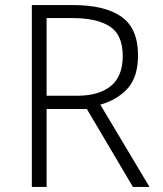

<svg xmlns="http://www.w3.org/2000/svg" viewBox="-20 -734 640 754"><path d="M105 0V-714H269Q391 -714 456.5 -668.5Q522 -623 522 -517Q522 -432 481.5 -387Q441 -342 374 -323L567 0H502L321 -306H163V0ZM283 -358Q368 -358 415 -396Q462 -434 462 -514Q462 -597 411.5 -630Q361 -663 264 -663H163V-358Z"/></svg>

Font: Noto Sans Mono Light
Style: Regular
Weight: 300
Designer: Monotype Design Team
Foundry: Monotype Imaging Inc.
Version: Version 2.014; ttfautohint (v1.8.4.7-5d5b)